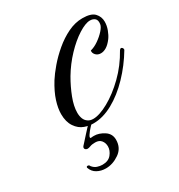

<svg xmlns="http://www.w3.org/2000/svg" viewBox="-126 -411 622 667"><g transform="rotate(-30 185.0 -77.5)"><path d="M150 12Q132 12 115 6Q95 -1 81.5 -21Q68 -41 68 -72Q68 -95 77 -123.5Q86 -152 107 -186Q119 -205 139 -228.5Q159 -252 185 -274Q211 -296 240 -310Q269 -324 298 -324Q333 -324 346.5 -309.5Q360 -295 360 -275Q360 -259 354 -243Q348 -227 340 -216Q328 -200 316.5 -193Q305 -186 294 -186Q281 -186 273.5 -194.5Q266 -203 268 -212Q284 -216 300.5 -227.5Q317 -239 329 -252.5Q341 -266 342 -276Q344 -291 336.5 -297.5Q329 -304 317 -304Q299 -304 270.5 -286Q242 -268 213 -237.5Q184 -207 162 -170Q144 -139 131.5 -106.5Q119 -74 119 -48Q119 -35 123 -24.5Q127 -14 136 -8Q144 -2 157 -2Q182 -2 219 -22.5Q256 -43 293 -79Q330 -115 356 -162Q359 -167 363 -167Q366 -167 368.5 -163.5Q371 -160 370 -156Q342 -109 305 -70.5Q268 -32 228 -10Q188 12 150 12ZM109 169Q90 169 74.5 160.5Q59 152 53 134Q53 129 58 129Q64 129 66 135Q74 145 84.5 148.5Q95 152 105 152Q129 152 141 137Q153 122 153 106Q153 92 145 82Q137 72 121 72Q108 72 100.5 75Q93 78 88 78Q84 78 80.5 75.5Q77 73 77 69Q77 65 80 62Q82 60 90 51Q98 42 108 31Q118 20 125.5 12Q133 4 134 4Q136 4 141.5 4.5Q147 5 146 6Q144 8 134.5 18Q125 28 118 38.5Q111 49 116 51Q120 50 129 50Q149 50 169 63Q189 76 189 100Q189 133 163 151Q137 169 109 169Z"/></g></svg>

Font: Fleur De Leah
Style: Regular
Weight: 400
Designer: Robert E. Leuschke
Foundry: Robert E. Leuschke
Version: Version 1.010; ttfautohint (v1.8.3)